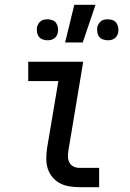

<svg xmlns="http://www.w3.org/2000/svg" viewBox="-20 -776 540 796"><path d="M310 0Q288 0 267 -3.5Q246 -7 228 -16.5Q210 -26 197 -42Q184 -58 178 -77Q172 -96 172 -118Q172 -140 175 -161L222 -440H97V-520H325L263 -148Q261 -135 262 -122.5Q263 -110 269 -100Q275 -90 286 -85Q297 -80 310 -80H391V0ZM250 -600 288 -756H376L323 -600ZM427 -609Q417 -609 407 -612.5Q397 -616 391 -624Q385 -632 383.5 -642.5Q382 -653 383 -663Q385 -670 389 -677Q393 -684 399 -688.5Q405 -693 412.5 -694.5Q420 -696 427 -696Q437 -696 447 -692.5Q457 -689 462.5 -681Q468 -673 470 -662.5Q472 -652 470 -642Q469 -635 465 -628Q461 -621 454.5 -616.5Q448 -612 441 -610.5Q434 -609 427 -609ZM177 -609Q167 -609 157 -612.5Q147 -616 141 -624Q135 -632 133.5 -642.5Q132 -653 133 -663Q135 -670 139 -677Q143 -684 149 -688.5Q155 -693 162.5 -694.5Q170 -696 177 -696Q187 -696 197 -692.5Q207 -689 212.5 -681Q218 -673 220 -662.5Q222 -652 220 -642Q219 -635 215 -628Q211 -621 204.5 -616.5Q198 -612 191 -610.5Q184 -609 177 -609Z"/></svg>

Font: Iosevka Curly Medium
Style: Italic
Weight: 500
Italic angle: -9°
Monospace: yes
Designer: Belleve Invis
Foundry: Belleve Invis
Version: Version 22.1.2; ttfautohint (v1.8.4)